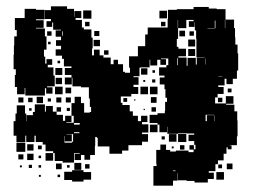

<svg xmlns="http://www.w3.org/2000/svg" viewBox="-20 -557 800 607"><path d="M729 -308H716V-291H696V-308H690V-287H670V-282H687V-260H668V-249H660V-230H694V-253H718V-229H695V-226H721V-205H730V-176H731V-126H729V-98H706V-97H712V-85H700V-91H696V-71H687V-50H669V-38H661V-16H640V-11H656V9H637V20H595V15H570V13H542V-10H541V14H527V30H465V-32H475V-39H474V-83H487V-100H505V-83H518V-78H536V-81H576V-76H592V-84H579V-98H593V-85H598V-99H594V-111H576V-131H594V-135H570V-136H543V-134H509V-156H508V-139H484V-163H478V-168H453V-194H478V-199H501V-206H502V-235H508V-248H503V-275H500V-290H485V-312H500V-318H483V-344H506V-351H512V-372H489V-370H505V-352H487V-368H477V-350H455V-368H453V-344H424V-343H421V-316H402V-313H418V-289H402V-282H417V-260H395V-252H362V-232H367V-225H390V-205H400V-191H416V-174H426V-191H446V-171H429V-164H449V-138H429V-133H448V-109H429V-98H386V-81H366V-71H326V-94H289V-121H286V-124H281V-96H280V-67H265V-52H247V-67H236V-51H216V-71H232V-73H214V-43H178V-48H153V-73H148V-79H124V-100H115V-108H93V-128H89V-108H63V-128H60V-107H32V-128H23V-174H29V-198H33V-224H59V-198H63V-174H64V-193H84V-203H90V-227H122V-204H125V-222H147V-204H159V-194H179V-175H186V-191H206V-171H190V-169H213V-191H206V-231H216V-251H236V-231H246V-201H264V-203H268V-219H264V-246H261V-281H236V-284H209V-311H207V-290H185V-312H206V-320H185V-342H206V-347H182V-371H176V-381H156V-401H173V-412H157V-430H173V-441H156V-461H173V-463H148V-486H145V-472H127V-490H141V-497H122V-525H141V-537H192V-529H214V-504H215V-522H237V-500H219V-494H239V-470H245V-464H269V-438H273V-404H271V-382H277V-400H295V-382H307V-375H330V-354H339V-368H353V-354H369V-330H375V-327H391V-343H388V-379H416V-411H439V-448H447V-470H510V-497H511V-526H539V-528H592V-535H640V-530H665V-528H693V-495H720V-468H723V-439H724V-416H731V-388H733V-334H729ZM27 -320H30V-338H23V-384H24V-413H25V-442H33V-462H27V-500H58V-529H94V-526H121V-496H94V-493H118V-469H94V-467H122V-442H127V-400H119V-378H123V-356H127V-370H145V-352H131V-344H149V-318H153V-284H129V-281H146V-261H126V-278H122V-255H60V-279H58V-259H34V-282H27ZM243 -524H269V-498H243ZM484 -523H508V-499H484ZM569 -494V-468H543V-494H542V-468H543V-434H539V-409H544V-403H568V-379H544V-375H570V-349H573V-374H599V-353H602V-375H627V-376H601V-435H600V-461H596V-487H595V-472H577V-490H592V-494ZM691 -494V-468H692V-494ZM659 -468H661V-492H659V-468H636V-467H659ZM263 -488V-474H249V-488ZM503 -488V-474H489V-488ZM547 -460H565V-442H547ZM278 -459H294V-443H278ZM129 -458H143V-444H129ZM176 -444H178V-458H176ZM579 -458H593V-444H579ZM575 -432H597V-410H575ZM276 -431H296V-411H276ZM140 -425V-417H132V-425ZM575 -402H597V-380H575ZM309 -398H323V-384H309ZM542 -373H540V-351H542ZM631 -372H630V-353H631ZM162 -357V-365H170V-357ZM177 -320H155V-342H177ZM426 -341H446V-321H426ZM462 -327V-335H470V-327ZM683 -316H670V-315H683ZM176 -311V-291H156V-311ZM471 -296H461V-306H471ZM439 -304V-298H433V-304ZM178 -259H154V-283H178ZM424 -283H448V-259H424ZM478 -259H454V-283H478ZM187 -280H205V-262H187ZM712 -277V-265H700V-277ZM116 -251V-231H96V-251ZM457 -250H475V-232H457ZM54 -249V-233H38V-249ZM174 -249V-233H158V-249ZM188 -249H204V-233H188ZM69 -248H83V-234H69ZM683 -248V-234H669V-248ZM382 -247V-235H370V-247ZM141 -246V-236H131V-246ZM408 -243V-239H404V-243ZM159 -218H173V-204H159ZM473 -218V-204H459V-218ZM201 -216V-206H191V-216ZM80 -215V-207H72V-215ZM438 -213V-209H434V-213ZM634 -193H657V-194H630V-174H634ZM658 -174H659V-192H658ZM214 -163H232V-168H214ZM478 -139H454V-163H478ZM231 -136V-139H214V-136ZM569 -134V-108H543V-134ZM211 -109V-133H190V-132H207V-110H185V-127H184V-106H208V-109ZM514 -133H538V-109H514ZM491 -116V-126H501V-116ZM60 -77H32V-105H60ZM86 -81H66V-101H86ZM549 -84V-98H563V-84ZM112 -85H100V-97H112ZM529 -94V-88H523V-94ZM148 -49H124V-73H148ZM86 -51H66V-71H86ZM54 -53H38V-69H54ZM110 -57H102V-65H110ZM215 -20V-42H237V-20ZM175 -22H157V-40H175ZM715 -22H697V-40H715ZM249 -24V-38H263V-24ZM670 -25V-37H682V-25ZM81 -26H71V-36H81ZM110 -27H102V-35H110ZM192 -27V-35H200V-27ZM49 -28H43V-34H49ZM208 -19H244V-13H268V11H244V17H208V12H183V-14H208ZM535 -18H527V-16H535ZM688 11H664V-13H688ZM170 3H162V-5H170ZM109 2H103V-4H109Z"/></svg>

Font: Rubik-Storm
Style: Regular
Weight: 400
Designer: NaN (generative design), Hubert & Fischer (Rubik source font outlines)
Foundry: NaN, Hubert & Fischer
Version: Version 1.000